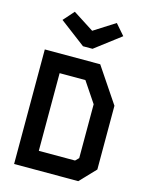

<svg xmlns="http://www.w3.org/2000/svg" viewBox="-138 -1040 875 1126"><g transform="rotate(15 300.0 -477.0)"><path d="M60 -695.5H396.5L540 -482V-95L449.5 0H60ZM180 -583.5V-112H400L420 -132V-459L336.5 -583.5ZM329.5 -771.5H271.5L115.5 -889.5L173 -954.5L300 -873L428 -954.5L484.5 -889.5Z"/></g></svg>

Font: Kode Mono
Style: Regular
Weight: 400
Monospace: yes
Designer: Isa Ozler
Foundry: Kadena LLC
Version: Version 1.000;gftools[0.9.28]